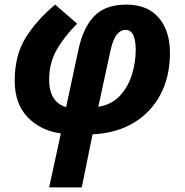

<svg xmlns="http://www.w3.org/2000/svg" viewBox="-20 -576 804 836"><path d="M194 240 245 5Q157 -7 100.5 -65.5Q44 -124 44 -225Q44 -334 91 -410.5Q138 -487 220 -556L316 -473Q259 -416 226.5 -358.5Q194 -301 194 -230Q194 -177 214.5 -147.5Q235 -118 268 -110L322 -362Q343 -458 391.5 -507Q440 -556 530 -556Q622 -556 671 -499Q720 -442 720 -346Q720 -243 679 -165Q638 -87 562.5 -41.5Q487 4 383 9L336 240ZM408 -111Q465 -120 501 -158Q537 -196 554 -250Q571 -304 571 -359Q571 -397 561 -421.5Q551 -446 525 -446Q506 -446 489.5 -426.5Q473 -407 462 -360Z"/></svg>

Font: Noto IKEA Latin
Style: Bold Italic
Weight: 700
Italic angle: -12°
Designer: Monotype Design Team
Foundry: Monotype Imaging Inc.
Version: Version 1.0